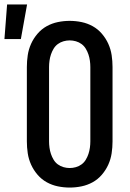

<svg xmlns="http://www.w3.org/2000/svg" viewBox="-64 -837 584 865"><path d="M250 8Q223 8 196.5 2.5Q170 -3 146.5 -16Q123 -29 105 -50Q87 -71 76 -95.5Q65 -120 61 -146.5Q57 -173 57 -200V-535Q57 -562 61 -588.5Q65 -615 76 -639.5Q87 -664 105 -685Q123 -706 146.5 -719Q170 -732 196.5 -737.5Q223 -743 250 -743Q277 -743 303.5 -737.5Q330 -732 353.5 -719Q377 -706 395 -685Q413 -664 424 -639.5Q435 -615 439 -588.5Q443 -562 443 -535V-200Q443 -173 439 -146.5Q435 -120 424 -95.5Q413 -71 395 -50Q377 -29 353.5 -16Q330 -3 303.5 2.5Q277 8 250 8ZM250 -80Q264 -80 278 -84Q292 -88 303.5 -96.5Q315 -105 322.5 -117.5Q330 -130 334.5 -143.5Q339 -157 341 -171.5Q343 -186 343 -200V-535Q343 -549 341 -563.5Q339 -578 334.5 -591.5Q330 -605 322.5 -617.5Q315 -630 303.5 -638.5Q292 -647 278 -651Q264 -655 250 -655Q236 -655 222 -651Q208 -647 196.5 -638.5Q185 -630 177.5 -617.5Q170 -605 165.5 -591.5Q161 -578 159 -563.5Q157 -549 157 -535V-200Q157 -186 159 -171.5Q161 -157 165.5 -143.5Q170 -130 177.5 -117.5Q185 -105 196.5 -96.5Q208 -88 222 -84Q236 -80 250 -80ZM-44 -661 -32 -817H58L30 -661Z"/></svg>

Font: Iosevka Curly Slab Semibold
Style: Regular
Weight: 600
Monospace: yes
Designer: Belleve Invis
Foundry: Belleve Invis
Version: Version 22.1.2; ttfautohint (v1.8.4)